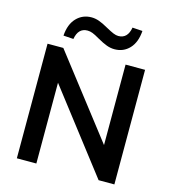

<svg xmlns="http://www.w3.org/2000/svg" viewBox="-132 -1034 1018 1141"><g transform="rotate(15 377.5 -464.0)"><path d="M78 0V-705H175L558 -210V-705H678V0H581L198 -497V0ZM219 -772 157 -776Q162 -847 199 -885.5Q236 -924 291 -924Q314 -924 338 -915.5Q362 -907 395 -888Q424 -872 441 -865Q458 -858 472 -858Q529 -858 541 -928L603 -924Q598 -853 561.5 -814.5Q525 -776 470 -776Q446 -776 421.5 -785Q397 -794 362 -814Q335 -830 319 -836Q303 -842 288 -842Q231 -842 219 -772Z"/></g></svg>

Font: MulishBold
Style: Bold
Weight: 700
Designer: Vernon Adams
Foundry: Vernon Adams
Version: Version 3.602; ttfautohint (v1.8.3)